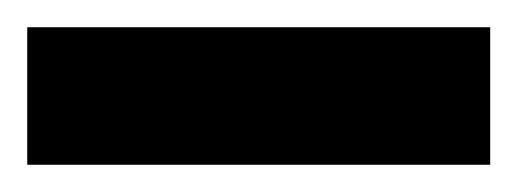

<svg xmlns="http://www.w3.org/2000/svg" viewBox="-190 -820 380 141"><path d="M-170 -800H170V-699H-170Z"/></svg>

Font: Lalezar
Style: Bold
Weight: 700
Designer: Borna Izadpanah
Foundry: Borna Izadpanah
Version: Version 1.003;January 24, 2021;FontCreator 13.0.0.2683 64-bi